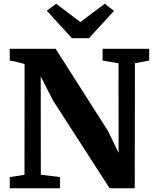

<svg xmlns="http://www.w3.org/2000/svg" viewBox="-20 -1003 828 1023"><path d="M32 0V-59.5L110.5 -71.5L111 -662Q98.5 -665.5 85.2 -669Q72 -672.5 58.8 -675.5Q45.5 -678.5 32 -680.5V-743H276.5L555.5 -305L612 -188.5L611.5 -666L526.5 -680.5V-743H775V-680.5L699 -666L698 0H564L262.5 -467.5L197 -596L197.5 -72L299.5 -59.5V0ZM363 -799.5 229.5 -946 279 -983 408.5 -885.5 538 -983 587.5 -945 454 -799.5Z"/></svg>

Font: Merriweather 28pt ExtraBold
Style: Regular
Weight: 800
Version: Version 2.100